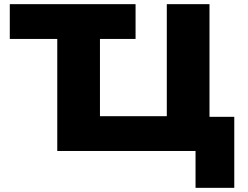

<svg xmlns="http://www.w3.org/2000/svg" viewBox="-20 -725 1190 922"><path d="M919 177V0H255V-538H27V-705H631V-538H460V-167H781V-705H986V-164H1105V177Z"/></svg>

Font: Nunito Sans 7pt SemiExpanded Black
Style: Regular
Weight: 900
Width: 6
Designer: Vernon Adams
Foundry: Vernon Adams
Version: Version 3.101;gftools[0.9.27]